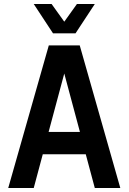

<svg xmlns="http://www.w3.org/2000/svg" viewBox="-20 -936 640 956"><path d="M21 0 223 -710H377L579 0H452L407 -168H193L148 0ZM300 -570 222 -279H378ZM148 -916H237L300 -828L363 -916H452L356 -770H244Z"/></svg>

Font: Geist Mono SemiBold
Style: Regular
Weight: 600
Monospace: yes
Designer: Basement.studio, Andrés Briganti, Mateo Zaragoza
Foundry: Basement.studio, Vercel, Andrés Briganti, Guido Ferreyra, Mateo Zaragoza
Version: Version 1.500; ttfautohint (v1.8.4.7-5d5b)